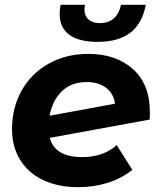

<svg xmlns="http://www.w3.org/2000/svg" viewBox="-20 -770 663 798"><path d="M603 -303Q603 -283 602 -273L187 -197Q208 -117 322 -117Q364 -117 401 -129.5Q438 -142 465 -167L530 -64Q485 -28 427 -10Q369 8 305 8Q222 8 159.5 -21.5Q97 -51 63.5 -106Q30 -161 30 -233Q30 -322 70 -393.5Q110 -465 182.5 -505.5Q255 -546 347 -546Q462 -546 532.5 -483Q603 -420 603 -303ZM186 -289 458 -339Q452 -382 420.5 -405.5Q389 -429 340 -429Q277 -429 237.5 -391Q198 -353 186 -289ZM228 -712Q228 -733 232 -750H333Q331 -736 331 -731Q331 -704 348 -689Q365 -674 395 -674Q466 -674 483 -750H586Q571 -672 521.5 -634Q472 -596 386 -596Q308 -596 268 -625.5Q228 -655 228 -712Z"/></svg>

Font: Montserrat Alternates
Style: Bold Italic
Weight: 700
Italic angle: -11.3°
Designer: Julieta Ulanovsky
Foundry: Julieta Ulanovsky
Version: Version 7.200